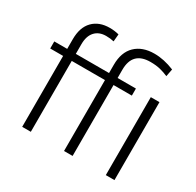

<svg xmlns="http://www.w3.org/2000/svg" viewBox="-162 -943 1152 1127"><g transform="rotate(30 414.0 -380.0)"><path d="M177.2 0H118.7V-480.5H31.2V-528.3H118.7V-593.8Q118.7 -674.3 160.4 -717.3Q202.1 -760.3 274.4 -760.3Q307.1 -760.3 336.9 -752.4L332.5 -702.6Q308.6 -708.5 279.3 -708.5Q231.4 -708.5 204.3 -678.7Q177.2 -648.9 177.2 -593.8V-528.3H402.3V-584Q402.3 -669.4 449.2 -714.8Q496.1 -760.3 577.6 -760.3Q642.1 -760.3 712.4 -731.4L702.6 -680.7Q677.2 -691.9 648.7 -699.2Q620.1 -706.5 581.1 -706.5Q460.4 -706.5 460.4 -584V-528.3H584.5V-480.5H460.4V0H402.3V-480.5H177.2ZM744.1 -528.3V0H685.5V-528.3Z"/></g></svg>

Font: Vazirmatn FD ExtraLight
Style: Regular
Weight: 200
Designer: Saber Rastikerdar
Foundry: Saber Rastikerdar
Version: Version 33.003